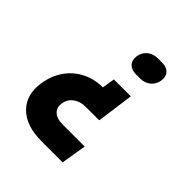

<svg xmlns="http://www.w3.org/2000/svg" viewBox="-200 -688 1001 1001"><g transform="rotate(45 300.0 -187.5)"><path d="M368 -415Q334 -415 316.5 -434.5Q299 -454 304 -485Q309 -517 333 -536Q357 -555 391 -555H420Q454 -555 471.5 -536Q489 -517 484 -485Q479 -454 455.5 -434.5Q432 -415 398 -415ZM267 180Q152 180 94 121.5Q36 63 52 -35Q62 -98 95 -145Q128 -192 179.5 -218.5Q231 -245 294 -245L305 -315H430L402 -110H302Q262 -110 234.5 -89.5Q207 -69 202 -35Q196 -1 217.5 19.5Q239 40 280 40H445L422 180Z"/></g></svg>

Font: JetBrains Mono NL ExtraBold
Style: Italic
Weight: 800
Italic angle: -9°
Monospace: yes
Designer: Philipp Nurullin, Konstantin Bulenkov
Foundry: JetBrains
Version: Version 2.305; ttfautohint (v1.8.4.7-5d5b)